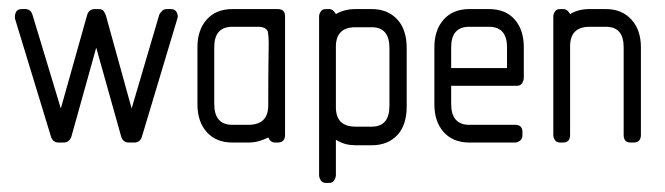

<svg xmlns="http://www.w3.org/2000/svg" viewBox="-20 -314 1465 423"><path d="M293 -14Q289 0 276 0H264Q251 0 247 -13L192 -209L137 -12Q135 -7 131 -3.5Q127 0 120 0H109Q96 0 92 -14L13 -273Q12 -280 15 -287Q18 -294 28 -294H36Q48 -294 52 -280L114 -75L172 -281Q176 -294 189 -294H197Q205 -294 208 -290Q211 -286 213 -281L270 -75L331 -282Q333 -286 337 -290Q341 -294 348 -294H357Q366 -294 369.5 -286.5Q373 -279 371 -274Z M592 0H586Q576 0 571 -11Q549 0 528 0H492Q456 0 435.5 -23Q415 -46 415 -84V-210Q415 -248 435.5 -271Q456 -294 492 -294H592Q608 -294 608 -278V-17Q608 0 592 0ZM552 -255Q551 -255 542 -255Q533 -255 522 -255Q511 -255 502 -255Q493 -255 492 -255Q452 -255 452 -210V-85Q452 -39 492 -39H527Q571 -39 571 -82Q571 -148 571.5 -178Q572 -208 572 -219Q572 -231 570.5 -242Q569 -253 552 -255Z M799 6H763Q752 6 742 3.5Q732 1 720 -6V72Q720 77 716.5 83Q713 89 705 89H698Q690 89 686.5 83Q683 77 683 72V-278Q683 -283 686.5 -288.5Q690 -294 698 -294H705Q714 -294 720 -283Q739 -294 763 -294H799Q834 -294 855 -271.5Q876 -249 876 -208V-80Q876 -38 855 -16Q834 6 799 6ZM838 -208Q838 -254 799 -254H763Q720 -254 720 -211V-78Q720 -35 763 -35H799Q838 -35 838 -81Z M1119 -125H974V-85Q974 -39 1014 -39H1115Q1131 -39 1131 -23V-16Q1131 -8 1125.5 -4Q1120 0 1115 0H1014Q978 0 957.5 -23Q937 -46 937 -84V-210Q937 -248 957.5 -271Q978 -294 1014 -294H1057Q1094 -294 1114 -271Q1134 -248 1134 -210V-143Q1134 -137 1130.5 -131Q1127 -125 1119 -125ZM1097 -210Q1097 -255 1057 -255H1014Q974 -255 974 -210V-164H1097Z M1376 0H1369Q1354 0 1354 -17V-210Q1354 -255 1315 -255H1279Q1236 -255 1236 -212V-17Q1236 0 1221 0H1214Q1206 0 1202.5 -5.5Q1199 -11 1199 -17V-278Q1199 -283 1202.5 -288.5Q1206 -294 1214 -294H1221Q1230 -294 1236 -283Q1254 -294 1279 -294H1315Q1350 -294 1371 -271Q1392 -248 1392 -210V-17Q1392 0 1376 0Z"/></svg>

Font: Chathura
Style: Bold
Weight: 700
Designer: Appaji Ambarisha Darbha
Foundry: Aditya Fonts
Version: Version 1.001 2016